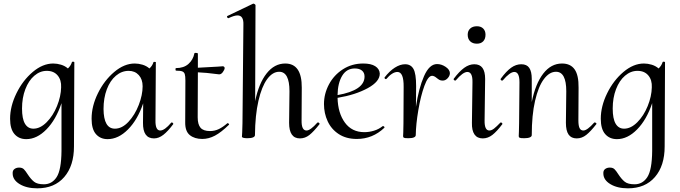

<svg xmlns="http://www.w3.org/2000/svg" viewBox="-20 -745 3702 1046"><path d="M378 -409Q385 -409 385 -405L383 53Q383 158 330 219.5Q277 281 183 281Q125 281 87 258Q49 235 49 200Q48 184 58.5 176Q69 168 84 168Q101 168 110 177Q119 186 131 205Q148 231 165.5 245Q183 259 219 259Q263 259 288.5 220Q314 181 315 77V-183Q285 -93 233 -40Q181 13 123 13Q83 13 59 -14.5Q35 -42 35 -98Q35 -166 69.5 -236.5Q104 -307 158.5 -353Q213 -399 270 -399Q291 -399 312.5 -392.5Q334 -386 350 -372Q366 -387 372 -407Q373 -409 378 -409ZM235 -359Q198 -359 167 -332.5Q136 -306 118 -259Q100 -212 100 -154Q100 -98 116 -71Q132 -44 162 -44Q199 -44 234 -79Q269 -114 290.5 -167Q312 -220 313 -269Q315 -309 294 -334Q273 -359 235 -359Z M916 -78Q919 -78 922 -74.5Q925 -71 924 -69Q895 -30 870 -10.5Q845 9 819 9Q758 9 759 -76L760 -182Q730 -93 677.5 -40Q625 13 566 13Q527 13 503 -14Q479 -41 479 -98Q479 -167 513.5 -237Q548 -307 602.5 -353Q657 -399 714 -399Q735 -399 756.5 -392.5Q778 -386 794 -372Q810 -386 816 -406Q816 -408 821 -408Q831 -408 829 -405L827 -89Q826 -34 853 -34Q877 -34 913 -77Q914 -78 916 -78ZM681 -359Q643 -359 611.5 -332.5Q580 -306 562 -258.5Q544 -211 544 -151Q545 -44 606 -44Q645 -44 680 -81.5Q715 -119 736 -173.5Q757 -228 757 -275Q757 -313 736 -336Q715 -359 681 -359Z M1220 -74Q1223 -74 1226.5 -70.5Q1230 -67 1227 -65Q1185 -24 1151 -6Q1117 12 1082 12Q1040 12 1014 -9Q988 -30 989 -80L990 -306Q990 -331 986.5 -341.5Q983 -352 973 -356Q963 -360 940 -360Q936 -360 936 -367Q936 -374 939 -374Q981 -374 1006.5 -396.5Q1032 -419 1039 -454Q1039 -457 1046 -457Q1050 -457 1054 -456Q1058 -455 1058 -453V-376Q1082 -377 1167 -382Q1187 -384 1194 -384Q1198 -384 1201 -381Q1204 -378 1204 -374Q1203 -364 1193.5 -351.5Q1184 -339 1173 -340Q1097 -350 1058 -351L1057 -106Q1057 -67 1072.5 -49Q1088 -31 1124 -31Q1150 -31 1172.5 -42Q1195 -53 1219 -74Z M1713 -78Q1716 -78 1719 -74.5Q1722 -71 1721 -69Q1689 -28 1665.5 -9.5Q1642 9 1614 9Q1555 9 1555 -76L1557 -248Q1557 -354 1501 -354Q1465 -354 1435.5 -314Q1406 -274 1388 -196Q1370 -118 1369 -9Q1369 -1 1358.5 3.5Q1348 8 1328 8Q1302 8 1298 1Q1298 -2 1299.5 -25Q1301 -48 1301 -74L1306 -610Q1308 -661 1274 -661Q1256 -661 1225 -646H1224Q1220 -646 1217.5 -651Q1215 -656 1219 -658L1359 -725H1361Q1364 -725 1368 -722Q1372 -719 1372 -717L1370 -194Q1390 -291 1432.5 -345Q1475 -399 1534 -399Q1625 -399 1624 -267L1623 -89Q1622 -34 1650 -34Q1671 -34 1709 -77Q1710 -78 1713 -78Z M2067 -58Q2070 -58 2073 -55Q2076 -52 2074 -49Q2010 12 1924 12Q1866 12 1825.5 -14.5Q1785 -41 1765 -84.5Q1745 -128 1745 -178Q1745 -234 1772 -285Q1799 -336 1848 -367.5Q1897 -399 1959 -399Q2001 -399 2024 -384.5Q2047 -370 2049 -345Q2050 -301 1983 -264.5Q1916 -228 1819 -212Q1821 -129 1859 -77Q1897 -25 1965 -25Q1991 -25 2017.5 -33Q2044 -41 2065 -58ZM1819 -227Q1966 -253 1966 -328Q1966 -349 1952 -360.5Q1938 -372 1913 -372Q1868 -372 1844 -332Q1820 -292 1819 -227Z M2431 -347Q2431 -332 2419 -319Q2407 -306 2392 -306Q2381 -306 2374.5 -309.5Q2368 -313 2358 -321Q2345 -332 2334 -332Q2312 -332 2292 -277Q2272 -222 2259 -145Q2246 -68 2245 -9Q2245 -1 2235 3.5Q2225 8 2205 8Q2185 8 2180.5 5.5Q2176 3 2176 -3Q2176 -15 2177 -24L2178 -74L2179 -271Q2180 -353 2145 -353Q2131 -353 2115.5 -343Q2100 -333 2085 -315Q2084 -314 2082 -314Q2079 -314 2076.5 -317Q2074 -320 2075 -323Q2102 -358 2131 -376.5Q2160 -395 2187 -395Q2218 -395 2232.5 -369.5Q2247 -344 2247 -276L2246 -163Q2261 -264 2290 -330Q2319 -396 2361 -396Q2385 -396 2407.5 -381Q2430 -366 2431 -347Z M2551 -76 2554 -297Q2555 -353 2526 -353Q2502 -353 2463 -307Q2462 -306 2460 -306Q2456 -306 2453 -309.5Q2450 -313 2452 -316Q2482 -356 2509 -375.5Q2536 -395 2564 -395Q2594 -395 2608.5 -375Q2623 -355 2623 -315L2620 -89Q2619 -34 2646 -34Q2658 -34 2671.5 -44.5Q2685 -55 2706 -77Q2707 -78 2709 -78Q2712 -78 2715 -74.5Q2718 -71 2717 -69Q2687 -29 2662.5 -10Q2638 9 2610 9Q2580 9 2565 -12.5Q2550 -34 2551 -76ZM2528 -556Q2528 -577 2541.5 -589.5Q2555 -602 2578 -602Q2600 -602 2612.5 -589.5Q2625 -577 2625 -556Q2625 -533 2612.5 -520Q2600 -507 2578 -507Q2555 -507 2541.5 -520Q2528 -533 2528 -556Z M3220 -78Q3224 -78 3227.5 -74.5Q3231 -71 3229 -69Q3198 -29 3174 -10Q3150 9 3122 9Q3092 9 3077.5 -12Q3063 -33 3063 -76L3065 -248Q3065 -354 3009 -354Q2973 -354 2943 -314Q2913 -274 2895 -196Q2877 -118 2877 -9Q2877 -1 2866.5 3.5Q2856 8 2836 8Q2816 8 2811 5.5Q2806 3 2806 -3Q2806 -10 2807 -28Q2808 -46 2808 -74L2810 -297Q2810 -353 2782 -353Q2758 -353 2719 -307Q2718 -306 2715 -306Q2711 -306 2708.5 -309.5Q2706 -313 2708 -316Q2738 -357 2764.5 -376Q2791 -395 2820 -395Q2850 -395 2863.5 -375Q2877 -355 2877 -315V-189Q2897 -289 2939.5 -344Q2982 -399 3042 -399Q3088 -399 3110.5 -367Q3133 -335 3132 -267L3131 -89Q3131 -60 3137.5 -47Q3144 -34 3158 -34Q3179 -34 3217 -77Q3218 -78 3220 -78Z M3596 -409Q3603 -409 3603 -405L3601 53Q3601 158 3548 219.5Q3495 281 3401 281Q3343 281 3305 258Q3267 235 3267 200Q3266 184 3276.5 176Q3287 168 3302 168Q3319 168 3328 177Q3337 186 3349 205Q3366 231 3383.5 245Q3401 259 3437 259Q3481 259 3506.5 220Q3532 181 3533 77V-183Q3503 -93 3451 -40Q3399 13 3341 13Q3301 13 3277 -14.5Q3253 -42 3253 -98Q3253 -166 3287.5 -236.5Q3322 -307 3376.5 -353Q3431 -399 3488 -399Q3509 -399 3530.5 -392.5Q3552 -386 3568 -372Q3584 -387 3590 -407Q3591 -409 3596 -409ZM3453 -359Q3416 -359 3385 -332.5Q3354 -306 3336 -259Q3318 -212 3318 -154Q3318 -98 3334 -71Q3350 -44 3380 -44Q3417 -44 3452 -79Q3487 -114 3508.5 -167Q3530 -220 3531 -269Q3533 -309 3512 -334Q3491 -359 3453 -359Z"/></svg>

Font: Cormorant Upright Medium
Style: Regular
Weight: 500
Designer: Christian Thalmann (Catharsis Fonts)
Foundry: Catharsis Fonts
Version: Version 3.302